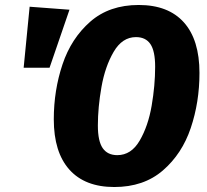

<svg xmlns="http://www.w3.org/2000/svg" viewBox="-20 -733 830 771"><path d="M781 -440Q781 -323 746 -219Q711 -115 634 -48.5Q557 18 439 18Q321 18 258.5 -52Q196 -122 196 -254Q196 -370 231 -474.5Q266 -579 342.5 -646Q419 -713 537 -713Q656 -713 718.5 -643Q781 -573 781 -440ZM373 -229Q373 -166 392.5 -138Q412 -110 451 -110Q507 -110 541 -168.5Q575 -227 589 -308.5Q603 -390 603 -465Q603 -528 584 -556Q565 -584 526 -584Q471 -584 436.5 -525Q402 -466 387.5 -384Q373 -302 373 -229ZM259 -694 179 -461H75L99 -706Z"/></svg>

Font: Fira Sans Condensed ExtraBold
Style: Italic
Weight: 800
Width: 3
Italic angle: -8°
Designer: bBox Type GmbH & Carrois Corporate GbR & Edenspiekermann AG
Foundry: bBox Type GmbH & Carrois Corporate GbR & Edenspiekermann AG
Version: Version 4.301